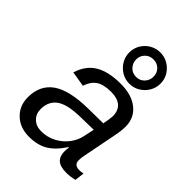

<svg xmlns="http://www.w3.org/2000/svg" viewBox="-235 -911 1027 1027"><g transform="rotate(45 278.0 -398.0)"><path d="M455.6 4.9Q410.2 4.9 389.4 -13.9Q368.7 -32.7 368.7 -69.8Q368.7 -77.6 369.6 -85.4Q370.6 -93.3 371.1 -101.1H368.2Q327.6 -39.6 284.2 -14.9Q240.7 9.8 179.2 9.8Q110.8 9.8 68.1 -31.2Q25.4 -72.3 25.4 -135.7Q25.4 -226.1 90.1 -272.5Q154.8 -318.8 296.4 -320.8L409.7 -322.3Q418.9 -368.7 418.9 -384.3Q418.9 -428.7 393.1 -450Q367.2 -471.2 321.3 -471.2Q263.2 -471.2 233.4 -450.4Q203.6 -429.7 190.4 -387.2L103.5 -401.4Q125.5 -473.1 179.9 -505.6Q234.4 -538.1 326.2 -538.1Q409.7 -538.1 458.3 -499Q506.8 -460 506.8 -394Q506.8 -361.8 497.6 -317.4L461.4 -132.8Q456.1 -108.4 456.1 -89.8Q456.1 -71.8 466.1 -63Q476.1 -54.2 495.6 -54.2Q509.8 -54.2 524.9 -57.6L518.1 -2.9Q502 1 486.3 2.9Q470.7 4.9 455.6 4.9ZM118.7 -139.6Q118.7 -103 142.3 -80.1Q166 -57.1 203.6 -57.1Q251 -57.1 289.1 -77.6Q327.1 -97.7 352.1 -130.4Q377 -163.1 384.8 -200.7L397.9 -261.7L300.8 -259.8Q242.7 -258.3 209.7 -249.5Q176.8 -240.7 158.2 -226.6Q140.1 -212.9 129.4 -191.4Q118.7 -169.9 118.7 -139.6ZM476.1 -688.5Q476.1 -656.2 460 -629.4Q443.8 -602.5 417.2 -586.4Q390.6 -570.3 357.9 -570.3Q325.7 -570.3 298.8 -586.4Q272 -602.5 255.9 -629.4Q239.7 -656.2 239.7 -688.5Q239.7 -721.7 255.9 -748.3Q272 -774.9 298.8 -790.5Q325.7 -806.2 357.9 -806.2Q390.1 -806.2 417 -790.3Q443.8 -774.4 460 -747.8Q476.1 -721.2 476.1 -688.5ZM423.3 -688.5Q423.3 -716.8 404.8 -735.4Q386.2 -753.9 357.9 -753.9Q329.1 -753.9 310.5 -734.6Q292 -715.3 292 -688.5Q292 -661.6 310.5 -641.6Q329.1 -621.6 357.9 -621.6Q386.2 -621.6 404.8 -641.1Q423.3 -660.6 423.3 -688.5Z"/></g></svg>

Font: Arimo
Style: Italic
Weight: 400
Italic angle: -12°
Designer: Steve Matteson
Foundry: Monotype Imaging Inc.
Version: Version 1.33